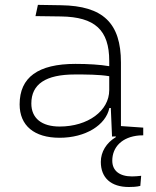

<svg xmlns="http://www.w3.org/2000/svg" viewBox="-20 -542 626 769"><path d="M496.1 207C509.3 207 526.4 206.5 542 202.6L545.4 162.1C532.2 163.6 519 164.6 508.8 164.6C458.5 164.6 429.7 141.6 429.7 101.6C429.7 46.9 468.8 6.3 537.6 0.5L553.7 0V-30.8L464.4 -37.1V-291.5C464.4 -449.7 392.6 -518.6 224.6 -521L131.8 -522.5L122.1 -477.5L224.6 -476.1C359.9 -474.1 417.5 -421.9 417.5 -297.9V-276.9C381.3 -283.2 333 -286.1 282.2 -286.1C132.8 -286.1 58.6 -232.4 58.6 -124C58.6 -39.1 116.7 9.8 218.8 9.8C322.8 9.8 403.8 -41 418 -109.4H423.8L428.7 4.9L443.8 4.4V7.3C405.8 30.3 383.8 66.4 383.8 106.4C383.8 170.4 424.8 207 496.1 207ZM417.5 -236.8V-181.2C417.5 -98.1 332 -35.2 218.8 -35.2C147 -35.2 105.5 -68.4 105.5 -127.4C105.5 -205.1 163.1 -243.7 279.8 -243.7C324.2 -243.7 376.5 -243.7 417.5 -236.8Z"/></svg>

Font: Cascadia Mono PL ExtraLight
Style: Regular
Weight: 200
Monospace: yes
Designer: Aaron Bell
Foundry: Saja Typeworks
Version: Version 2404.023